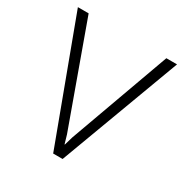

<svg xmlns="http://www.w3.org/2000/svg" viewBox="-163 -846 948 981"><g transform="rotate(30 310.5 -355.5)"><path d="M294.9 -120.1 309.6 -69.8H311.5L326.2 -120.1L540 -710.9H603L338.4 0H282.7L18.1 -710.9H81.5Z"/></g></svg>

Font: Roboto Web
Style: Light
Weight: 300
Designer: Google
Version: Version 1.200310; 2013